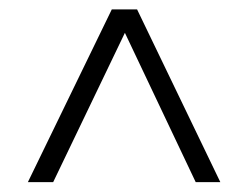

<svg xmlns="http://www.w3.org/2000/svg" viewBox="-20 -647 479 400"><path d="M387.7 -267.6 240.2 -578.6 90.8 -267.6H38.1L212.9 -627.4H265.6L439 -267.6Z"/></svg>

Font: RIT Meera New
Style: Regular
Weight: 400
Designer: Hussain K H
Foundry: RIT
Version: 1.6.2